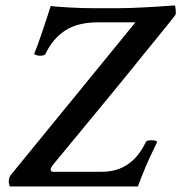

<svg xmlns="http://www.w3.org/2000/svg" viewBox="-20 -670 652 690"><path d="M15.6 0Q10.7 -10.7 11.7 -21.5Q13.7 -36.1 19.5 -42L466.8 -589.8H333Q258.8 -589.8 213.9 -560.1Q168.9 -530.3 143.6 -476.6Q140.6 -469.7 124 -469.7Q116.2 -469.7 109.9 -472.2Q103.5 -474.6 102.5 -475.6Q106.4 -484.4 114.7 -506.8Q123 -529.3 132.3 -557.1Q141.6 -585 149.9 -609.9Q158.2 -634.8 162.1 -648.4Q167 -647.5 186 -646Q205.1 -644.5 229.5 -643.1Q253.9 -641.6 275.9 -641.1Q297.9 -640.6 306.6 -640.6H408.2Q440.4 -640.6 490.2 -643.1Q540 -645.5 607.4 -650.4Q610.4 -649.4 611.3 -636.2Q612.3 -623 611.3 -618.2Q610.4 -614.3 500 -479.5Q445.3 -411.1 390.1 -344.2Q335 -277.3 280.3 -210.9L169.9 -77.1Q162.1 -66.4 162.1 -61.5Q161.1 -52.7 171.9 -52.7H346.7Q453.1 -52.7 503.9 -159.2Q506.8 -166 523.4 -166Q541 -166 544.9 -160.2Q540 -149.4 531.2 -131.3Q522.5 -113.3 514.6 -96.2Q506.8 -79.1 502.9 -69.3Q497.1 -55.7 489.3 -36.1Q481.4 -16.6 475.6 0Z"/></svg>

Font: Crimson Text SemiBold
Style: Italic
Weight: 600
Italic angle: -11°
Designer: Sebastian Kosch
Foundry: Sebastian Kosch
Version: Version 1.100; ttfautohint (v1.8.4)